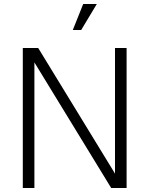

<svg xmlns="http://www.w3.org/2000/svg" viewBox="-20 -940 747 960"><path d="M94 0H152V-628L536 0H613V-700H555V-72L171 -700H94ZM344 -790H386L464 -920H396Z"/></svg>

Font: Uncut Sans Light
Style: Regular
Weight: 300
Designer: Kasper Nordkvist
Foundry: UNCUT.wtf
Version: Version 1.304;Glyphs 3.2 (3246)